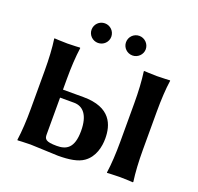

<svg xmlns="http://www.w3.org/2000/svg" viewBox="-143 -990 1187 1152"><g transform="rotate(20 451.0 -414.5)"><path d="M93 -200C93 -125 89 -57 81 0L83 3C83 3 131 0 165 0C195 0 316 7 342 7C413 7 469 -2 504 -27C560 -66 574 -135 574 -187C574 -272 543 -376 365 -376H235V-445C235 -520 239 -588 247 -645L245 -648C245 -648 199 -645 165 -645C130 -645 82 -648 82 -648L81 -645C89 -591 93 -520 93 -445ZM665 -445V-200C665 -125 661 -54 653 0L654 3C654 3 702 0 737 0C771 0 819 3 819 3L821 0C813 -57 809 -125 809 -200V-445C809 -520 813 -592 821 -645L820 -648C820 -648 772 -645 737 -645C703 -645 655 -648 655 -648L653 -645C661 -588 665 -520 665 -445ZM235 -90V-325H324C382 -325 422 -281 422 -180C422 -68 374 -46 315 -46C243 -46 235 -61 235 -90ZM273 -773C273 -739 301 -711 336 -711C371 -711 399 -739 399 -773C399 -808 371 -836 336 -836C301 -836 273 -808 273 -773ZM493 -773C493 -739 521 -711 556 -711C590 -711 619 -739 619 -773C619 -808 590 -836 556 -836C521 -836 493 -808 493 -773Z"/></g></svg>

Font: Libertinus Sans
Style: Bold
Weight: 700
Designer: Philipp H. Poll, Khaled Hosny
Foundry: Caleb Maclennan
Version: Version 7.050;RELEASE